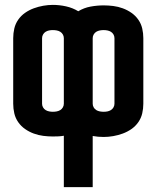

<svg xmlns="http://www.w3.org/2000/svg" viewBox="-20 -550 640 785"><path d="M241 215V5Q230 7 219 7.5Q208 8 196 8Q177 8 157 5.5Q137 3 118 -4Q99 -11 82.5 -22.5Q66 -34 54.5 -50.5Q43 -67 38.5 -86.5Q34 -106 34 -126V-394Q34 -414 38.5 -433.5Q43 -453 54.5 -469.5Q66 -486 82.5 -497.5Q99 -509 118 -516Q137 -523 157 -526.5Q177 -530 196 -530Q223 -530 250 -524Q277 -518 300 -504Q323 -518 350 -523Q377 -528 404 -528Q423 -528 443 -525.5Q463 -523 482 -516Q501 -509 517.5 -497.5Q534 -486 545.5 -469.5Q557 -453 561.5 -433.5Q566 -414 566 -394V-126Q566 -106 561.5 -86.5Q557 -67 545.5 -50.5Q534 -34 517.5 -22.5Q501 -11 482 -4Q463 3 443 6.5Q423 10 404 10Q392 10 381 9Q370 8 359 6V215ZM196 -93Q204 -93 212 -94.5Q220 -96 226.5 -100Q233 -104 237 -111Q241 -118 241 -126V-394Q241 -402 237 -409Q233 -416 226.5 -420Q220 -424 212 -425.5Q204 -427 196 -427Q188 -427 180.5 -425.5Q173 -424 166.5 -420Q160 -416 156 -409Q152 -402 152 -394V-126Q152 -118 156 -111Q160 -104 166.5 -100Q173 -96 181 -94.5Q189 -93 196 -93ZM404 -93Q412 -93 419.5 -94.5Q427 -96 433.5 -100Q440 -104 444 -111Q448 -118 448 -126V-394Q448 -402 444 -409Q440 -416 433.5 -420Q427 -424 419 -425.5Q411 -427 404 -427Q396 -427 388 -425.5Q380 -424 373.5 -420Q367 -416 363 -409Q359 -402 359 -394V-126Q359 -118 363 -111Q367 -104 373.5 -100Q380 -96 388 -94.5Q396 -93 404 -93Z"/></svg>

Font: Iosevka Custom Extended
Style: Bold
Weight: 700
Width: 7
Monospace: yes
Designer: Belleve Invis
Foundry: Belleve Invis
Version: Version 11.2.4; ttfautohint (v1.8.4)